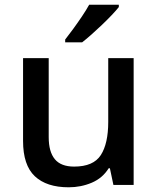

<svg xmlns="http://www.w3.org/2000/svg" viewBox="-20 -786 671 816"><path d="M548 -539V0H462L447 -71H442Q416 -29 370 -9.5Q324 10 272 10Q178 10 128 -37Q78 -84 78 -187V-539H187V-203Q187 -141 213 -109.5Q239 -78 295 -78Q377 -78 408.5 -127Q440 -176 440 -268V-539ZM485 -756Q474 -742 455 -722Q436 -702 413.5 -680.5Q391 -659 369 -639.5Q347 -620 329 -606H257V-618Q272 -637 291 -663Q310 -689 328.5 -716.5Q347 -744 359 -766H485Z"/></svg>

Font: Noto Sans Javanese Medium
Style: Regular
Weight: 500
Version: Version 2.004